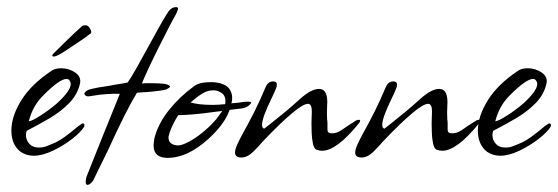

<svg xmlns="http://www.w3.org/2000/svg" viewBox="-20 -427 1570 540"><path d="M75 11Q54 11 38 0Q12 -20 12 -60Q12 -100 40 -145Q68 -190 125 -228Q135 -235 152 -235Q174 -235 191.5 -223Q209 -211 205 -192Q198 -161 174.5 -137Q151 -113 119.5 -94.5Q88 -76 55 -59Q54 -56 53.5 -53Q53 -50 53 -47Q53 -33 62.5 -22.5Q72 -12 89 -12Q102 -12 111 -16Q127 -22 137.5 -27Q148 -32 162 -42Q176 -52 200 -72Q211 -80 213 -80Q219 -80 217 -71Q207 -55 182.5 -36Q158 -17 128.5 -3Q99 11 75 11ZM61 -86Q69 -86 94 -102Q119 -118 141 -137Q179 -172 179 -191Q179 -196 176 -200Q173 -205 167 -205Q148 -205 103 -160Q72 -130 61 -86ZM132 -268Q127 -268 127 -271Q127 -273 129 -275Q146 -292 168 -313.5Q190 -335 208 -351Q212 -355 214.5 -355.5Q217 -356 221 -356Q228 -356 233.5 -346Q239 -336 235 -333Q218 -320 200 -308Q182 -296 164 -284Q139 -268 132 -268Z M226 93Q221 93 221 84Q221 82 221.5 78.5Q222 75 223 71L266 -37L317 -163Q305 -164 282 -162.5Q259 -161 243 -158Q237 -157 233.5 -156.5Q230 -156 228 -156Q220 -156 217 -163Q218 -169 228 -174Q233 -176 240 -177.5Q247 -179 257 -181Q268 -183 276.5 -184Q285 -185 289 -186Q294 -187 299 -188Q304 -189 311 -190Q317 -191 324 -192Q331 -193 339 -195Q347 -206 363 -234Q379 -262 404 -308Q424 -345 436.5 -366.5Q449 -388 454 -395Q463 -407 475 -407Q481 -407 481 -402Q481 -401 476 -389Q470 -379 456 -352Q442 -325 426 -293Q410 -261 397 -233Q384 -205 379 -192Q384 -193 390.5 -193Q397 -193 407 -193Q418 -193 427.5 -192.5Q437 -192 444 -191Q458 -188 458 -183Q458 -181 449 -176Q444 -174 430 -172Q416 -170 393 -168Q387 -168 380 -167.5Q373 -167 365 -166Q335 -117 283 -3Q264 35 254 56Q244 77 242 81Q233 93 226 93Z M451 17Q412 17 412 -18Q412 -20 412.5 -25Q413 -30 414 -37Q424 -78 454.5 -116.5Q485 -155 525 -184Q540 -196 573 -196Q592 -196 606.5 -190.5Q621 -185 627 -174Q633 -164 633 -151Q633 -149 632.5 -145Q632 -141 631 -136Q633 -137 637.5 -137Q642 -137 649 -138Q656 -139 662.5 -140Q669 -141 676 -141H680Q691 -141 682.5 -132.5Q674 -124 660 -122L626 -118Q616 -90 591.5 -62Q567 -34 537.5 -13.5Q508 7 482 13Q467 17 451 17ZM579 -132Q585 -132 593.5 -132.5Q602 -133 613 -134Q614 -136 614 -143Q614 -161 599 -168Q591 -173 579 -173Q564 -173 548.5 -163.5Q533 -154 516 -139Q537 -132 579 -132ZM481 -18Q491 -18 509.5 -27.5Q528 -37 548 -53Q568 -69 584 -87Q589 -92 594 -99.5Q599 -107 605 -115L581 -112Q525 -104 481 -103Q459 -67 454 -43Q453 -30 461 -24Q469 -18 481 -18Z M659 16Q641 16 641 2Q641 -7 647.5 -21Q654 -35 661 -48Q680 -82 696 -114Q712 -146 727 -182Q734 -198 748 -198Q763 -198 757 -180Q751 -165 745 -153Q717 -96 717 -76Q717 -67 723 -65Q737 -76 744 -81.5Q751 -87 752 -88Q766 -99 783.5 -113.5Q801 -128 822 -147Q855 -177 877 -177Q904 -177 900 -128Q899 -109 900 -91Q901 -87 901 -79.5Q901 -72 901 -62Q901 -52 913 -52Q927 -52 939 -60L961 -75L983 -89Q985 -90 990 -90Q996 -90 990 -81Q927 -3 886 -3Q878 -3 870 -6Q863 -9 860 -23.5Q857 -38 856.5 -55Q856 -72 856 -81L857 -114Q857 -135 846 -135Q820 -135 718 -28Q710 -18 693 -1Q676 16 659 16Z M997 16Q979 16 979 2Q979 -7 985.5 -21Q992 -35 999 -48Q1018 -82 1034 -114Q1050 -146 1065 -182Q1072 -198 1086 -198Q1101 -198 1095 -180Q1089 -165 1083 -153Q1055 -96 1055 -76Q1055 -67 1061 -65Q1075 -76 1082 -81.5Q1089 -87 1090 -88Q1104 -99 1121.5 -113.5Q1139 -128 1160 -147Q1193 -177 1215 -177Q1242 -177 1238 -128Q1237 -109 1238 -91Q1239 -87 1239 -79.5Q1239 -72 1239 -62Q1239 -52 1251 -52Q1265 -52 1277 -60L1299 -75L1321 -89Q1323 -90 1328 -90Q1334 -90 1328 -81Q1265 -3 1224 -3Q1216 -3 1208 -6Q1201 -9 1198 -23.5Q1195 -38 1194.5 -55Q1194 -72 1194 -81L1195 -114Q1195 -135 1184 -135Q1158 -135 1056 -28Q1048 -18 1031 -1Q1014 16 997 16Z M1387 11Q1366 11 1350 0Q1324 -20 1324 -60Q1324 -100 1352 -145Q1380 -190 1437 -228Q1447 -235 1464 -235Q1486 -235 1503.5 -223Q1521 -211 1517 -192Q1510 -161 1486.5 -137Q1463 -113 1431.5 -94.5Q1400 -76 1367 -59Q1366 -56 1365.5 -53Q1365 -50 1365 -47Q1365 -33 1374.5 -22.5Q1384 -12 1401 -12Q1414 -12 1423 -16Q1439 -22 1449.5 -27Q1460 -32 1474 -42Q1488 -52 1512 -72Q1523 -80 1525 -80Q1531 -80 1529 -71Q1519 -55 1494.5 -36Q1470 -17 1440.5 -3Q1411 11 1387 11ZM1373 -86Q1381 -86 1406 -102Q1431 -118 1453 -137Q1491 -172 1491 -191Q1491 -196 1488 -200Q1485 -205 1479 -205Q1460 -205 1415 -160Q1384 -130 1373 -86Z"/></svg>

Font: Allison
Style: Regular
Weight: 400
Designer: Robert E. Leuschke
Foundry: Robert E. Leuschke
Version: Version 1.010; ttfautohint (v1.8.3)